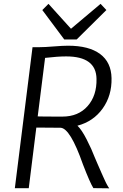

<svg xmlns="http://www.w3.org/2000/svg" viewBox="-20 -997 653 1017"><path d="M320.3 -788.1 204.1 -943.8 236.8 -976.6 356 -844.7 512.7 -976.6 543.5 -943.8 386.2 -788.1ZM58.6 0 152.3 -747.1H189.5Q216.8 -747.1 264.6 -751Q312.5 -754.9 340.8 -754.9Q451.2 -754.9 510.3 -710.9Q569.3 -667 570.8 -583Q572.8 -490.7 523.7 -422.1Q474.6 -353.5 390.1 -331.1Q412.1 -311 439 -258.5Q465.8 -206.1 481.4 -164.6Q486.8 -151.9 495.1 -132.6Q503.4 -113.3 507.6 -104Q511.7 -94.7 517.8 -80.6Q523.9 -66.4 527.1 -59.8Q530.3 -53.2 534.7 -43.2Q539.1 -33.2 541.7 -28.3Q544.4 -23.4 547.6 -17.3Q550.8 -11.2 553.5 -7.1Q556.2 -2.9 558.6 0.5L474.6 -0.5Q457 -28.3 419.4 -126Q351.6 -319.3 300.3 -320.3Q243.7 -320.3 172.4 -321.3L132.3 0ZM179.7 -380.4Q197.8 -379.4 310.5 -379.4Q395 -379.4 444.1 -435.1Q493.2 -490.7 491.2 -579.6Q489.3 -698.2 330.6 -698.2Q285.2 -698.2 218.8 -690.4Z"/></svg>

Font: HaufeMerriweatherSansLt
Style: Italic
Weight: 300
Designer: Eben Sorkin ( eben@eyebytes.com )
Foundry: Eben Sorkin
Version: Version 1.56